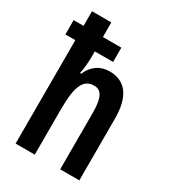

<svg xmlns="http://www.w3.org/2000/svg" viewBox="-185 -857 854 955"><g transform="rotate(30 242.0 -380.0)"><path d="M169 -760H58V-676H1V-594H58V0H168V-261C168 -396 193 -445 254 -445C296 -445 314 -408 314 -325V0H424V-354C424 -478 378 -545 284 -545C231 -545 188 -516 167 -464H160C166 -491 170 -528 170 -567V-594H275V-676H169Z"/></g></svg>

Font: Noto Sans Sinhala UI ExtraCondensed SemiBold
Style: Regular
Weight: 600
Width: 2
Designer: Jelle Bosma - Monotype Design Team
Foundry: Monotype Imaging Inc.
Version: Version 2.006